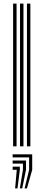

<svg xmlns="http://www.w3.org/2000/svg" viewBox="-20 -820 244 1076"><path d="M131 0V-800H150.2V0ZM53.5 0V-800H72.8V0ZM92.2 0V-800H111.5V0ZM117.8 235.8 143.2 131.5V62.2H50.8V45H160.5V131.5L131 235.8ZM91.2 235.8 108.5 131.5V97H50.8V79.8H125.8V131.5L104.5 235.8ZM64.8 235.8 74 131.5H50.8V114.2H91.2V131.5L78 235.8Z"/></svg>

Font: Big Shoulders Inline Text SemiBold
Style: Regular
Weight: 600
Designer: Patric King
Foundry: XO Type Co
Version: Version 1.000